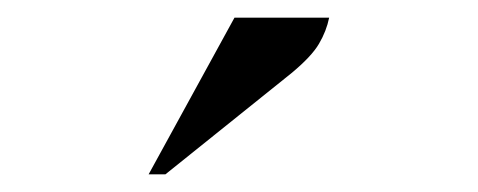

<svg xmlns="http://www.w3.org/2000/svg" viewBox="-20 -727 540 217"><path d="M148 -530 245 -707H352Q349 -692 340.5 -677.5Q332 -663 309 -644L167 -530Z"/></svg>

Font: Spectral
Style: Bold Italic
Weight: 700
Italic angle: -10°
Designer: Jean-Baptiste Levee
Foundry: Production Type
Version: Version 2.001